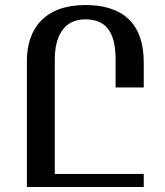

<svg xmlns="http://www.w3.org/2000/svg" viewBox="-20 -744 657 764"><path d="M552 -52H198V-507C198 -604 237 -667 319 -667C397 -667 440 -623 440 -507V-396H552V-496C552 -655 464 -724 320 -724C160 -724 87 -632 87 -502V0H552Z"/></svg>

Font: Noto Serif Armenian Condensed Semi
Style: Regular
Weight: 600
Width: 3
Designer: Monotype Design Team
Foundry: Monotype Imaging Inc.
Version: Version 1.901